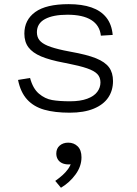

<svg xmlns="http://www.w3.org/2000/svg" viewBox="-20 -532 660 926"><path d="M523.5 -363.5 466.5 -360Q461 -410 420.2 -435.5Q379.5 -461 305.5 -461Q236 -461 197 -440Q158 -419 158 -376.5Q158 -354 170 -338.5Q182 -323 210.2 -311.2Q238.5 -299.5 287.5 -289Q317.5 -283 320.5 -282.5Q399.5 -268.5 443.2 -250.8Q487 -233 506 -207Q525 -181 525 -141Q525 -95.5 501.8 -61.2Q478.5 -27 431.8 -7.8Q385 11.5 316 11.5Q243.5 11.5 193 -3Q142.5 -17.5 110.8 -52.2Q79 -87 67 -146.5L125 -156Q138.5 -105 167.8 -80.2Q197 -55.5 231.5 -49.5Q266 -43.5 317.5 -43.5Q367.5 -43.5 400.5 -55.8Q433.5 -68 449 -88.8Q464.5 -109.5 464.5 -134.5Q464.5 -159 449.5 -174.8Q434.5 -190.5 399.8 -202.5Q365 -214.5 299.5 -227.5L288.5 -229.5Q219.5 -242.5 178.2 -260Q137 -277.5 117.2 -303.8Q97.5 -330 97.5 -370Q97.5 -436 150 -474Q202.5 -512 311 -512Q375.5 -512 421 -496.2Q466.5 -480.5 492.8 -447.5Q519 -414.5 523.5 -363.5ZM251.5 208.5Q251.5 184 268 170Q284.5 156 309 156Q336.5 156 354.8 174Q373 192 373 226.5Q373 270 344.5 309.2Q316 348.5 274 373.5L246.5 340.5Q267 326 282.2 312.2Q297.5 298.5 308.8 282.5Q320 266.5 325.5 247.5L338.5 255.5Q326.5 261 311 261Q293 261 279.5 254.8Q266 248.5 258.8 236.5Q251.5 224.5 251.5 208.5Z"/></svg>

Font: Monaspace Neon Var
Style: Regular
Weight: 400
Designer: Riley Cran and the Lettermatic Team
Version: Version 1.000 (Monaspace Neon Var)